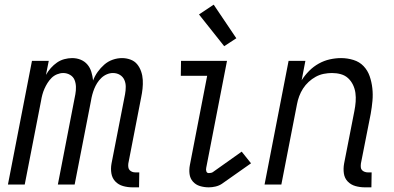

<svg xmlns="http://www.w3.org/2000/svg" viewBox="-20 -791 1690 823"><path d="M576 12H548Q527 12 507.5 6.5Q488 1 474.5 -13Q461 -27 457.5 -47.5Q454 -68 458 -90L516 -387Q519 -403 519 -419Q519 -435 513 -448.5Q507 -462 494 -470Q481 -478 464 -478Q451 -478 438 -472.5Q425 -467 414.5 -457Q404 -447 396.5 -435Q389 -423 384 -410.5Q379 -398 375.5 -385Q372 -372 370 -359L300 0H228L303 -387Q306 -403 305.5 -419Q305 -435 299.5 -448.5Q294 -462 280.5 -470Q267 -478 251 -478Q238 -478 224.5 -472.5Q211 -467 201 -457Q191 -447 183.5 -435Q176 -423 170.5 -410.5Q165 -398 161.5 -385Q158 -372 156 -359L86 0H14L117 -530H189L177 -470Q186 -486 198 -499.5Q210 -513 224.5 -523Q239 -533 256 -537.5Q273 -542 289 -542Q309 -542 326 -535Q343 -528 354.5 -514.5Q366 -501 371.5 -483Q377 -465 379 -446Q386 -465 398.5 -482.5Q411 -500 427 -514Q443 -528 463 -535Q483 -542 503 -542Q522 -542 539.5 -535.5Q557 -529 568 -515.5Q579 -502 585 -484.5Q591 -467 592 -448.5Q593 -430 591 -411Q589 -392 585 -373L530 -90Q529 -82 530 -74.5Q531 -67 535.5 -62Q540 -57 546.5 -54.5Q553 -52 561 -52H577Z M875 12Q855 12 837 6.5Q819 1 807 -12.5Q795 -26 792.5 -45Q790 -64 794 -84L868 -466H755L756 -530H953L864 -72Q862 -64 864.5 -56.5Q867 -49 875 -49Q879 -49 884 -50Q889 -51 892 -53L1016 -141L1056 -91L931 -3Q919 5 904 8.5Q889 12 875 12Z M941 -593 833 -729 896 -771 993 -627Z M1572 12H1544Q1523 12 1503.5 6.5Q1484 1 1470.5 -13Q1457 -27 1454 -47.5Q1451 -68 1455 -90L1499 -315Q1503 -335 1504.5 -354.5Q1506 -374 1503.5 -392.5Q1501 -411 1493 -427.5Q1485 -444 1472 -456Q1459 -468 1441 -473Q1423 -478 1403 -478Q1386 -478 1368 -474.5Q1350 -471 1333.5 -462Q1317 -453 1303 -440Q1289 -427 1279 -411.5Q1269 -396 1262.5 -378.5Q1256 -361 1253 -344L1186 0H1114L1217 -530H1289L1273 -447Q1287 -469 1305.5 -487.5Q1324 -506 1346.5 -518.5Q1369 -531 1393.5 -536.5Q1418 -542 1442 -542Q1469 -542 1495 -534Q1521 -526 1538.5 -507.5Q1556 -489 1564.5 -464.5Q1573 -440 1576 -413Q1579 -386 1576.5 -358.5Q1574 -331 1569 -303L1527 -90Q1526 -82 1526.5 -74.5Q1527 -67 1531.5 -62Q1536 -57 1543 -54.5Q1550 -52 1557 -52H1573Z"/></svg>

Font: Lode
Style: Italic
Weight: 400
Italic angle: -11°
Monospace: yes
Designer: Belleve Invis
Foundry: Belleve Invis
Version: Version 29.2.0; ttfautohint (v1.8.3)